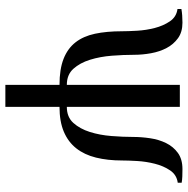

<svg xmlns="http://www.w3.org/2000/svg" viewBox="-12 -488 717 734"><g transform="rotate(90 347.0 -121.5)"><path d="M679 -442Q649 -438 632 -413Q615 -388 606.5 -354.5Q598 -321 596 -286.5Q594 -252 594 -229Q594 -174 583 -129.5Q572 -85 547.5 -54Q523 -23 484 -6.5Q445 10 389 10V217H305V10Q245 10 205.5 -5.5Q166 -21 142.5 -51Q119 -81 109.5 -125.5Q100 -170 100 -229Q100 -252 98 -286.5Q96 -321 87.5 -354Q79 -387 62 -412Q45 -437 15 -441V-456Q26 -458 39.5 -459Q53 -460 67 -460Q103 -460 126.5 -443Q150 -426 164 -399.5Q178 -373 184 -340Q190 -307 190 -275Q190 -235 193.5 -190Q197 -145 209 -106.5Q221 -68 243.5 -43Q266 -18 305 -18V-450H389V-18Q428 -18 450.5 -43Q473 -68 485 -106Q497 -144 500.5 -188.5Q504 -233 504 -271Q504 -303 509 -336.5Q514 -370 527.5 -397.5Q541 -425 565 -442.5Q589 -460 627 -460Q641 -460 654.5 -459.5Q668 -459 679 -457Z"/></g></svg>

Font: STIXGeneralUnicodeRegular
Style: Regular
Weight: 400
Designer: MicroPress Inc., with final additions and corrections provided by Coen Hoffman, Elsevier (retired)
Version: Version 1.1.0